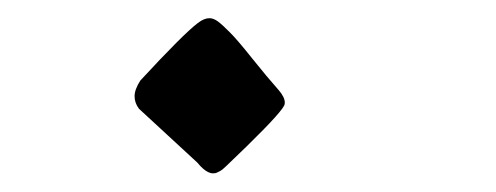

<svg xmlns="http://www.w3.org/2000/svg" viewBox="-20 -177 540 209"><path d="M194.8 0Q201.2 7.8 206.5 10.3Q209.5 11.7 211.2 11.7Q212.9 11.7 214.4 11.5Q215.8 11.2 219 9.5Q222.2 7.8 225.6 4.4Q276.4 -43.9 287.1 -58.6Q289.1 -61.5 289.6 -62.7Q290 -64 290 -65.4Q290 -71.3 283.2 -79.1Q271 -92.8 254.6 -113.3Q238.3 -133.8 230.2 -141.8Q222.2 -149.9 217.3 -153.6Q212.4 -157.2 208 -157.2Q202.1 -157.2 195.3 -151.9Q179.7 -140.1 132.8 -89.4Q126.5 -79.6 126.5 -72.3Q126.5 -64.9 131.3 -58.6Z"/></svg>

Font: Bakudai
Style: ExtraLight
Weight: 200
Version: Version 1.48